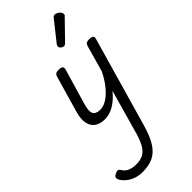

<svg xmlns="http://www.w3.org/2000/svg" viewBox="-482 -915 1506 1506"><g transform="rotate(-45 271.0 -162.0)"><path d="M192 17Q139 17 106.5 -6.5Q74 -30 65.5 -74Q57 -118 74 -179L162 -484Q168 -503 177.5 -509Q187 -515 207 -515Q237 -515 245.5 -506Q254 -497 249 -477L160 -174Q150 -136 151.5 -111Q153 -86 170.5 -74Q188 -62 221 -62Q248 -62 277 -76.5Q306 -91 335.5 -118.5Q365 -146 391.5 -183.5Q418 -221 440 -267L501 -484Q507 -503 516.5 -509Q526 -515 546 -515Q576 -515 584.5 -506Q593 -497 587 -477L371 276Q345 364 311 417.5Q277 471 228.5 495Q180 519 109 519Q69 519 35.5 507.5Q2 496 -23 476.5Q-48 457 -62 435Q-72 419 -73 405.5Q-74 392 -52 380Q-33 370 -22 370.5Q-11 371 -2 386Q19 419 49 430Q79 441 116 441Q162 441 193 424.5Q224 408 246 371Q268 334 286 273L391 -99Q368 -71 344 -49.5Q320 -28 295 -13Q270 2 244 9.5Q218 17 192 17ZM369 -615Q359 -615 346.5 -625Q334 -635 334 -646Q334 -652 336 -658Q338 -664 343 -670L465 -824Q473 -836 480 -839.5Q487 -843 495 -843Q505 -843 517.5 -836Q530 -829 539 -818Q548 -807 548 -796Q548 -788 545 -783Q542 -778 535 -773L396 -630Q382 -615 369 -615Z"/></g></svg>

Font: Playwrite TZ
Style: Regular
Weight: 400
Designer: Veronika Burian, José Scaglione
Foundry: TypeTogether
Version: Version 1.002